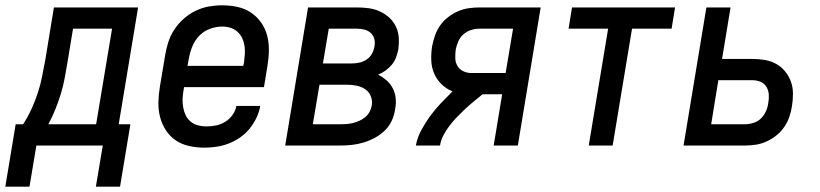

<svg xmlns="http://www.w3.org/2000/svg" viewBox="-68 -548 3088 723"><path d="M-48 155 -9 -80H19Q37 -108 51 -138.5Q65 -169 75 -200Q85 -231 91 -262.5Q97 -294 103 -325L135 -520H452L379 -80H423L384 155H293L319 0H69L43 155ZM114 -80H294L354 -440H207L186 -313Q181 -283 175.5 -253.5Q170 -224 161 -194.5Q152 -165 140.5 -136.5Q129 -108 114 -80Z M702 8Q673 8 645 2Q617 -4 594.5 -19Q572 -34 557 -57Q542 -80 535 -106.5Q528 -133 528.5 -162Q529 -191 534 -221L554 -341Q558 -365 566 -390Q574 -415 589 -437.5Q604 -460 624.5 -478Q645 -496 669 -507.5Q693 -519 718 -523.5Q743 -528 768 -528Q798 -528 826 -522Q854 -516 876.5 -501Q899 -486 915 -463.5Q931 -441 938 -414Q945 -387 944.5 -358Q944 -329 939 -299L926 -220H625L623 -207Q620 -191 619.5 -174.5Q619 -158 622 -142.5Q625 -127 631.5 -113.5Q638 -100 650 -90Q662 -80 677.5 -76Q693 -72 709 -72Q727 -72 745 -75.5Q763 -79 779.5 -89Q796 -99 807.5 -115Q819 -131 822 -149H912Q908 -126 897.5 -104Q887 -82 871.5 -63Q856 -44 835.5 -30Q815 -16 793 -7.5Q771 1 747.5 4.5Q724 8 702 8ZM848 -300 851 -313Q853 -329 854 -345Q855 -361 852.5 -376.5Q850 -392 843.5 -405.5Q837 -419 825.5 -429Q814 -439 799.5 -443.5Q785 -448 769 -448Q746 -448 722.5 -439.5Q699 -431 682 -413Q665 -395 656 -372.5Q647 -350 643 -327L638 -300Z M1214 0H1006L1092 -520H1276Q1299 -520 1321 -517Q1343 -514 1362.5 -505Q1382 -496 1397.5 -482Q1413 -468 1422.5 -448.5Q1432 -429 1433.5 -407Q1435 -385 1432 -362Q1429 -347 1423.5 -332Q1418 -317 1407.5 -304.5Q1397 -292 1384 -282.5Q1371 -273 1356 -267Q1373 -258 1387.5 -245.5Q1402 -233 1411 -215.5Q1420 -198 1422 -178Q1424 -158 1420 -137Q1417 -115 1407.5 -94Q1398 -73 1381 -56.5Q1364 -40 1343.5 -29Q1323 -18 1301.5 -11.5Q1280 -5 1258 -2.5Q1236 0 1214 0ZM1148 -309H1255Q1270 -309 1284.5 -312Q1299 -315 1312 -323.5Q1325 -332 1332.5 -345.5Q1340 -359 1342 -373Q1345 -387 1341.5 -401Q1338 -415 1328 -424Q1318 -433 1304.5 -436.5Q1291 -440 1276 -440H1170ZM1110 -80H1214Q1226 -80 1238 -81Q1250 -82 1262 -85Q1274 -88 1286 -93.5Q1298 -99 1308 -107.5Q1318 -116 1324 -127.5Q1330 -139 1332 -151Q1335 -170 1328 -186.5Q1321 -203 1306.5 -212.5Q1292 -222 1274.5 -225.5Q1257 -229 1238 -229H1135Z M1498 0Q1503 -29 1518 -57Q1533 -85 1551.5 -110.5Q1570 -136 1592 -159Q1614 -182 1636 -204Q1613 -213 1595 -230.5Q1577 -248 1567 -271Q1557 -294 1556 -320.5Q1555 -347 1559 -373Q1563 -394 1570 -414Q1577 -434 1589 -451.5Q1601 -469 1619 -483Q1637 -497 1656.5 -505.5Q1676 -514 1696.5 -517Q1717 -520 1737 -520H1968L1882 0H1791L1823 -193H1749Q1733 -180 1716 -166Q1699 -152 1683.5 -137.5Q1668 -123 1653 -107.5Q1638 -92 1625 -75Q1612 -58 1602 -39Q1592 -20 1589 0ZM1708 -273H1836L1864 -440H1738Q1722 -440 1706 -435Q1690 -430 1677 -418.5Q1664 -407 1657.5 -391.5Q1651 -376 1648 -361Q1646 -344 1646.5 -328Q1647 -312 1655 -299Q1663 -286 1677 -279.5Q1691 -273 1708 -273Z M2149 0 2222 -440H2073L2086 -520H2474L2461 -440H2312L2239 0Z M2506 0 2592 -520H2683L2651 -326H2766Q2790 -326 2813 -322Q2836 -318 2855.5 -307Q2875 -296 2889 -278.5Q2903 -261 2910.5 -240Q2918 -219 2918 -195Q2918 -171 2914 -147Q2911 -127 2904 -107Q2897 -87 2884.5 -69Q2872 -51 2855 -37.5Q2838 -24 2818 -15Q2798 -6 2777.5 -3Q2757 0 2737 0ZM2736 -80Q2752 -80 2768.5 -85Q2785 -90 2797 -101.5Q2809 -113 2816 -128.5Q2823 -144 2825 -160Q2828 -176 2827 -192Q2826 -208 2818 -221Q2810 -234 2796 -240Q2782 -246 2765 -246H2637L2610 -80Z"/></svg>

Font: Iosevka Term Curly Md Obl
Style: Regular
Weight: 500
Italic angle: -9°
Designer: Belleve Invis
Foundry: Belleve Invis
Version: Version 32.3.0